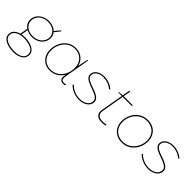

<svg xmlns="http://www.w3.org/2000/svg" viewBox="148 -1694 2945 2945"><g transform="rotate(45 1620.5 -221.0)"><path d="M77 -333Q77 -388 106.5 -431.5Q136 -475 186 -500Q236 -525 296 -525Q356 -525 403 -503.5Q450 -482 476 -444Q502 -406 502 -358Q502 -303 472.5 -259Q443 -215 393.5 -190Q344 -165 286 -165Q231 -165 183 -185Q135 -205 106 -243Q77 -281 77 -333ZM0 58Q0 -13 62.5 -51Q125 -89 216 -89Q272 -89 326.5 -74Q381 -59 417.5 -26Q454 7 454 57Q454 123 395 162Q336 201 242 201Q188 201 132 186Q76 171 38 139Q0 107 0 58ZM434 57Q434 -8 365 -38.5Q296 -69 210 -69Q132 -69 76 -37Q20 -5 20 57Q20 100 55.5 128Q91 156 143 168.5Q195 181 247 181Q333 181 383.5 148.5Q434 116 434 57ZM148 -215 166 -203 143 -72 122 -68ZM482 -355Q482 -398 458.5 -432.5Q435 -467 392.5 -486.5Q350 -506 295 -506Q240 -506 195 -484Q150 -462 124 -423Q98 -384 98 -335Q98 -292 121.5 -257.5Q145 -223 187.5 -203.5Q230 -184 286 -184Q339 -184 384 -206Q429 -228 455.5 -267.5Q482 -307 482 -355ZM527 -552 545 -550 463 -446 452 -457Q471 -486 485.5 -504Q500 -522 527 -552Z M1060 -119 1074 -178 1098 -339Q1102 -358 1105 -376Q1123 -472 1135 -520H1150L1080 -118Q1071 -70 1079.5 -43.5Q1088 -17 1123 -17Q1148 -17 1173 -24L1169 -3Q1145 3 1124 3Q1082 3 1064 -28Q1046 -59 1060 -119ZM1106 -297Q1106 -218 1073.5 -148.5Q1041 -79 980 -37Q919 5 839 5Q774 5 723.5 -25Q673 -55 645.5 -107.5Q618 -160 618 -226Q618 -304 651 -373Q684 -442 744 -483.5Q804 -525 882 -525Q949 -525 999.5 -495.5Q1050 -466 1078 -414Q1106 -362 1106 -297ZM638 -228Q638 -166 663 -117.5Q688 -69 734 -41.5Q780 -14 841 -14Q912 -14 968 -51.5Q1024 -89 1055.5 -153Q1087 -217 1087 -293Q1087 -354 1062 -402.5Q1037 -451 990 -478.5Q943 -506 880 -506Q810 -506 755 -467.5Q700 -429 669 -365Q638 -301 638 -228Z M1245 -90 1259 -104Q1297 -61 1354.5 -37Q1412 -13 1476 -13Q1551 -13 1599 -47Q1647 -81 1648 -137Q1649 -159 1636 -177.5Q1623 -196 1598 -212Q1559 -235 1479 -262Q1420 -282 1385.5 -301.5Q1351 -321 1335.5 -342.5Q1320 -364 1320 -392Q1320 -431 1344.5 -461.5Q1369 -492 1410 -508.5Q1451 -525 1498 -525Q1555 -525 1610 -504.5Q1665 -484 1703 -449L1690 -434Q1648 -470 1599 -488Q1550 -506 1497 -506Q1431 -506 1385.5 -474Q1340 -442 1340 -393Q1340 -365 1361.5 -343.5Q1383 -322 1432 -301Q1467 -287 1492 -279Q1557 -258 1595 -237Q1633 -216 1651 -192.5Q1669 -169 1669 -139Q1669 -97 1643.5 -64Q1618 -31 1573.5 -12.5Q1529 6 1475 6Q1409 6 1344.5 -21Q1280 -48 1245 -90Z M1836 -136 1924 -639 1944 -643 1856 -135Q1847 -82 1870 -51.5Q1893 -21 1947 -17Q1969 -15 1998.5 -17Q2028 -19 2048 -24L2045 -4Q2025 1 1996.5 3Q1968 5 1943 3Q1880 -2 1852.5 -38Q1825 -74 1836 -136ZM1912 -520H2120L2117 -501H1820L1821 -510Q1836 -514 1865 -517Q1894 -520 1912 -520Z M2169 -226Q2169 -304 2203.5 -373Q2238 -442 2301 -483.5Q2364 -525 2444 -525Q2514 -525 2567 -495.5Q2620 -466 2649 -413.5Q2678 -361 2678 -294Q2678 -214 2643 -145.5Q2608 -77 2545 -36Q2482 5 2402 5Q2333 5 2280.5 -24.5Q2228 -54 2198.5 -106.5Q2169 -159 2169 -226ZM2658 -292Q2658 -354 2631.5 -402.5Q2605 -451 2556 -478Q2507 -505 2443 -505Q2370 -505 2312 -466.5Q2254 -428 2221.5 -364.5Q2189 -301 2189 -228Q2189 -166 2215.5 -117.5Q2242 -69 2290.5 -42Q2339 -15 2403 -15Q2477 -15 2535 -53.5Q2593 -92 2625.5 -155.5Q2658 -219 2658 -292Z M2744 -90 2758 -104Q2796 -61 2853.5 -37Q2911 -13 2975 -13Q3050 -13 3098 -47Q3146 -81 3147 -137Q3148 -159 3135 -177.5Q3122 -196 3097 -212Q3058 -235 2978 -262Q2919 -282 2884.5 -301.5Q2850 -321 2834.5 -342.5Q2819 -364 2819 -392Q2819 -431 2843.5 -461.5Q2868 -492 2909 -508.5Q2950 -525 2997 -525Q3054 -525 3109 -504.5Q3164 -484 3202 -449L3189 -434Q3147 -470 3098 -488Q3049 -506 2996 -506Q2930 -506 2884.5 -474Q2839 -442 2839 -393Q2839 -365 2860.5 -343.5Q2882 -322 2931 -301Q2966 -287 2991 -279Q3056 -258 3094 -237Q3132 -216 3150 -192.5Q3168 -169 3168 -139Q3168 -97 3142.5 -64Q3117 -31 3072.5 -12.5Q3028 6 2974 6Q2908 6 2843.5 -21Q2779 -48 2744 -90Z"/></g></svg>

Font: Fixel Italic Variable 20240409 Display Thin
Style: Italic
Weight: 100
Italic angle: -10°
Designer: AlfaBravo + MacPaw
Foundry: Kyrylo Tkachov, Marchela Mozhyna, Serhii Makarenko, Maria Weinstein, Zakhar Kryvoshyya
Version: Version 1.211;Glyphs 3.2 (3225)